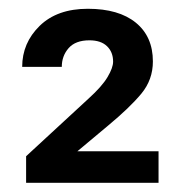

<svg xmlns="http://www.w3.org/2000/svg" viewBox="-20 -736 410 431"><path d="M335.9 -396.5V-325.7H38.6V-385.3L178.7 -514.6Q209 -542 221.4 -563Q233.9 -584 233.9 -597.7Q233.9 -619.1 220.2 -632.3Q206.5 -645.5 180.7 -645.5Q149.4 -645.5 134 -627.9Q118.7 -610.4 118.7 -585.9H29.8Q29.8 -639.6 69.1 -678Q108.4 -716.3 177.2 -716.3Q246.6 -716.3 284.9 -685.1Q323.2 -653.8 323.2 -598.1Q323.2 -557.1 297.4 -525.9Q271.5 -494.6 222.7 -454.1L153.8 -396.5Z"/></svg>

Font: Vazirmatn RD Medium
Style: Regular
Weight: 500
Designer: Saber Rastikerdar
Foundry: Saber Rastikerdar
Version: Version 33.003